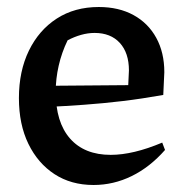

<svg xmlns="http://www.w3.org/2000/svg" viewBox="-20 -518 531 548"><path d="M247 10Q183 10 135.5 -21Q88 -52 61 -107.5Q34 -163 34 -238Q34 -315 62.5 -373.5Q91 -432 142 -465Q193 -498 262 -498Q319 -498 361 -475Q403 -452 426 -410Q449 -368 449 -312L446 -247Q384 -236 329.5 -229.5Q275 -223 220 -219Q165 -215 101 -212L102 -273L346 -275L348 -317Q348 -367 322 -395.5Q296 -424 250 -424Q231 -424 211.5 -418.5Q192 -413 173 -403Q156 -368 147.5 -330.5Q139 -293 139 -256Q139 -169 180 -122.5Q221 -76 296 -76Q360 -76 443 -111L451 -90Q408 -41 356 -15.5Q304 10 247 10Z"/></svg>

Font: Piazzolla 24pt SemiBold
Style: Regular
Weight: 600
Designer: Juan Pablo del Peral
Foundry: Huerta Tipografica
Version: Version 2.005